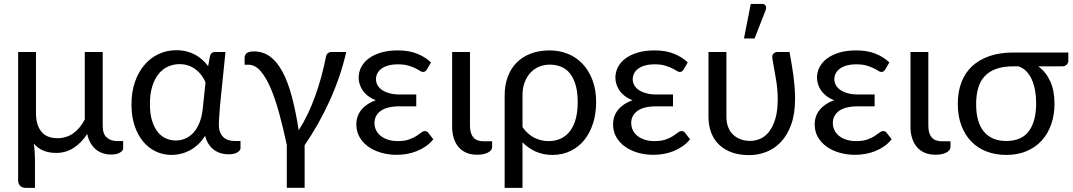

<svg xmlns="http://www.w3.org/2000/svg" viewBox="-20 -766 5355 958"><path d="M594.5 -62V-26Q594.5 -14.5 578.8 -4.8Q563 5 534.5 5Q513.5 5 494.2 -1Q475 -7 459.2 -19.8Q443.5 -32.5 432 -51.8Q420.5 -71 415.5 -97.5Q385.5 -52.5 347 -27.8Q308.5 -3 260.5 -3Q223 -3 195.2 -15Q167.5 -27 148.5 -49.5Q152 -28.5 153.2 -7.2Q154.5 14 154.5 32V171.5H110Q91 171.5 80.8 161.5Q70.5 151.5 70.5 133.5V-506.5H159.5V-200Q159.5 -143 186 -109.8Q212.5 -76.5 266 -76.5Q311.5 -76.5 345.8 -101Q380 -125.5 403 -170V-506.5H492.5V-137Q492.5 -98 512.5 -80Q532.5 -62 565.5 -62Z M1005.5 -355Q998 -373 986.2 -389.2Q974.5 -405.5 958.2 -418.2Q942 -431 921.2 -438.5Q900.5 -446 875.5 -446Q846 -446 819.2 -434.2Q792.5 -422.5 772.2 -398Q752 -373.5 740 -336Q728 -298.5 728 -247Q728 -199 738.5 -164.8Q749 -130.5 766.5 -108.2Q784 -86 807.5 -75.5Q831 -65 857 -65Q882 -65 904.8 -74.8Q927.5 -84.5 945.5 -104.2Q963.5 -124 975.8 -154.8Q988 -185.5 992 -227.5ZM1180 -62.5V-26.5Q1180 -15 1164 -5.5Q1148 4 1119.5 4Q1100 4 1081.8 -1.5Q1063.5 -7 1048 -18.2Q1032.5 -29.5 1021 -47Q1009.5 -64.5 1003.5 -88.5Q987.5 -63 968 -45Q948.5 -27 926.8 -15.5Q905 -4 882 1.5Q859 7 836 7Q794 7 757.5 -10.2Q721 -27.5 694 -60Q667 -92.5 651.5 -139Q636 -185.5 636 -244.5Q636 -306.5 653.2 -356.8Q670.5 -407 700.8 -442.2Q731 -477.5 771.8 -496.5Q812.5 -515.5 860 -515.5Q887 -515.5 910.8 -509.5Q934.5 -503.5 954.2 -492.8Q974 -482 990.2 -467.2Q1006.5 -452.5 1018.5 -435.5L1028 -488Q1034 -506.5 1052 -506.5H1105L1077.5 -236Q1076.5 -211.5 1074.2 -187.8Q1072 -164 1072 -144Q1072 -122 1078 -106.8Q1084 -91.5 1094.8 -81.5Q1105.5 -71.5 1119.8 -67Q1134 -62.5 1150.5 -62.5Z M1707.5 -506.5Q1693 -442.5 1671.8 -381Q1650.5 -319.5 1623.8 -260.8Q1597 -202 1565.8 -147Q1534.5 -92 1500 -41.5V171H1411V-43Q1393 -127.5 1373 -200.8Q1353 -274 1329.8 -327.8Q1306.5 -381.5 1279.5 -412.2Q1252.5 -443 1219.5 -443H1200.5V-476Q1200.5 -483 1202.5 -489Q1204.5 -495 1209.5 -499.5Q1214.5 -504 1223.5 -506.8Q1232.5 -509.5 1247 -509.5Q1292.5 -509.5 1327.5 -483.8Q1362.5 -458 1389.5 -408Q1416.5 -358 1436 -284.5Q1455.5 -211 1470.5 -116Q1495 -154.5 1515.8 -198Q1536.5 -241.5 1553 -287.5Q1569.5 -333.5 1582.5 -381Q1595.5 -428.5 1605 -476Q1607.5 -493.5 1615.2 -500Q1623 -506.5 1632.5 -506.5Z M2142 -71Q2125.5 -50.5 2104.5 -36Q2083.5 -21.5 2059.8 -12Q2036 -2.5 2010.5 2Q1985 6.5 1960 6.5Q1918.5 6.5 1882 -4Q1845.5 -14.5 1817.8 -34.2Q1790 -54 1774 -82Q1758 -110 1758 -145Q1758 -188.5 1784 -219.2Q1810 -250 1855 -266Q1831.5 -275 1815.2 -288Q1799 -301 1789 -316Q1779 -331 1774.2 -347.2Q1769.5 -363.5 1769.5 -379Q1769.5 -405.5 1781.8 -430Q1794 -454.5 1818.5 -473.2Q1843 -492 1879.5 -503.2Q1916 -514.5 1965 -514.5Q2021 -514.5 2061.8 -498Q2102.5 -481.5 2130.5 -454.5L2110.5 -420Q2105 -412 2100.8 -409.5Q2096.5 -407 2090 -407Q2083.5 -407 2074.5 -413Q2065.5 -419 2051.2 -426Q2037 -433 2016.2 -439Q1995.5 -445 1966 -445Q1938 -445 1917.5 -439.2Q1897 -433.5 1883.2 -423.2Q1869.5 -413 1862.8 -399.5Q1856 -386 1856 -371Q1856 -354.5 1864 -340.5Q1872 -326.5 1887.5 -316.2Q1903 -306 1925 -300.2Q1947 -294.5 1975 -294.5H2057V-235.5H1975Q1911 -235.5 1879.8 -212.8Q1848.5 -190 1848.5 -152.5Q1848.5 -133 1856.5 -116.5Q1864.5 -100 1879.8 -87.8Q1895 -75.5 1916.5 -68.8Q1938 -62 1965 -62Q1998 -62 2020 -69.8Q2042 -77.5 2056.8 -87Q2071.5 -96.5 2081.2 -104.2Q2091 -112 2100 -112Q2111 -112 2117 -103.5Z M2236 -506.5H2325V-138.5Q2325 -100.5 2341.5 -80.8Q2358 -61 2394.5 -61H2435.5V-33Q2435.5 -23.5 2429.5 -16.2Q2423.5 -9 2413.2 -4Q2403 1 2389.5 3.5Q2376 6 2360.5 6Q2330 6 2306.8 -4Q2283.5 -14 2267.8 -32.5Q2252 -51 2244 -76.8Q2236 -102.5 2236 -133.5Z M2587 -132Q2612.5 -95.5 2646.2 -78.8Q2680 -62 2716 -62Q2786.5 -62 2824.5 -112.5Q2862.5 -163 2862.5 -256.5Q2862.5 -306 2852.2 -341.5Q2842 -377 2823.8 -399.8Q2805.5 -422.5 2779.8 -433Q2754 -443.5 2723 -443.5Q2694.5 -443.5 2669.8 -433.2Q2645 -423 2626.8 -403.2Q2608.5 -383.5 2597.8 -355Q2587 -326.5 2587 -290ZM2498 -290Q2498 -341.5 2513.5 -383Q2529 -424.5 2558 -453.8Q2587 -483 2628.8 -498.8Q2670.5 -514.5 2723 -514.5Q2771 -514.5 2813.2 -497.5Q2855.5 -480.5 2886.8 -447.5Q2918 -414.5 2936.2 -366.5Q2954.5 -318.5 2954.5 -256.5Q2954.5 -200.5 2939.5 -152.2Q2924.5 -104 2896.5 -68.8Q2868.5 -33.5 2827.8 -13.2Q2787 7 2736 7Q2690.5 7 2653 -9.8Q2615.5 -26.5 2587 -56V171.5H2498Z M3423 -71Q3406.5 -50.5 3385.5 -36Q3364.5 -21.5 3340.8 -12Q3317 -2.5 3291.5 2Q3266 6.5 3241 6.5Q3199.5 6.5 3163 -4Q3126.5 -14.5 3098.8 -34.2Q3071 -54 3055 -82Q3039 -110 3039 -145Q3039 -188.5 3065 -219.2Q3091 -250 3136 -266Q3112.5 -275 3096.2 -288Q3080 -301 3070 -316Q3060 -331 3055.2 -347.2Q3050.5 -363.5 3050.5 -379Q3050.5 -405.5 3062.8 -430Q3075 -454.5 3099.5 -473.2Q3124 -492 3160.5 -503.2Q3197 -514.5 3246 -514.5Q3302 -514.5 3342.8 -498Q3383.5 -481.5 3411.5 -454.5L3391.5 -420Q3386 -412 3381.8 -409.5Q3377.5 -407 3371 -407Q3364.5 -407 3355.5 -413Q3346.5 -419 3332.2 -426Q3318 -433 3297.2 -439Q3276.5 -445 3247 -445Q3219 -445 3198.5 -439.2Q3178 -433.5 3164.2 -423.2Q3150.5 -413 3143.8 -399.5Q3137 -386 3137 -371Q3137 -354.5 3145 -340.5Q3153 -326.5 3168.5 -316.2Q3184 -306 3206 -300.2Q3228 -294.5 3256 -294.5H3338V-235.5H3256Q3192 -235.5 3160.8 -212.8Q3129.5 -190 3129.5 -152.5Q3129.5 -133 3137.5 -116.5Q3145.5 -100 3160.8 -87.8Q3176 -75.5 3197.5 -68.8Q3219 -62 3246 -62Q3279 -62 3301 -69.8Q3323 -77.5 3337.8 -87Q3352.5 -96.5 3362.2 -104.2Q3372 -112 3381 -112Q3392 -112 3398 -103.5Z M3919.5 -506.5Q3925 -475 3930 -446.2Q3935 -417.5 3938.8 -389.2Q3942.5 -361 3944.8 -332Q3947 -303 3947 -271.5Q3947 -198.5 3928 -145.5Q3909 -92.5 3877.2 -58.5Q3845.5 -24.5 3804 -8.2Q3762.5 8 3718 8Q3670 8 3632.5 -5.2Q3595 -18.5 3568.8 -43.2Q3542.5 -68 3528.8 -103.5Q3515 -139 3515 -183.5V-506.5H3604.5V-183.5Q3604.5 -155 3613 -132.5Q3621.5 -110 3637.2 -94.8Q3653 -79.5 3674.8 -71.2Q3696.5 -63 3723.5 -63Q3748 -63 3772.5 -73.2Q3797 -83.5 3816.5 -107.8Q3836 -132 3848.2 -172Q3860.5 -212 3860.5 -271.5Q3860.5 -323 3851.2 -373.8Q3842 -424.5 3833.5 -476Q3832 -492.5 3840.5 -499.5Q3849 -506.5 3858.5 -506.5ZM3692 -574 3726 -746.5H3781.5Q3795 -746.5 3800 -737.8Q3805 -729 3800 -714.5L3745 -574Z M4429 -71Q4412.5 -50.5 4391.5 -36Q4370.5 -21.5 4346.8 -12Q4323 -2.5 4297.5 2Q4272 6.5 4247 6.5Q4205.5 6.5 4169 -4Q4132.5 -14.5 4104.8 -34.2Q4077 -54 4061 -82Q4045 -110 4045 -145Q4045 -188.5 4071 -219.2Q4097 -250 4142 -266Q4118.5 -275 4102.2 -288Q4086 -301 4076 -316Q4066 -331 4061.2 -347.2Q4056.5 -363.5 4056.5 -379Q4056.5 -405.5 4068.8 -430Q4081 -454.5 4105.5 -473.2Q4130 -492 4166.5 -503.2Q4203 -514.5 4252 -514.5Q4308 -514.5 4348.8 -498Q4389.5 -481.5 4417.5 -454.5L4397.5 -420Q4392 -412 4387.8 -409.5Q4383.5 -407 4377 -407Q4370.5 -407 4361.5 -413Q4352.5 -419 4338.2 -426Q4324 -433 4303.2 -439Q4282.5 -445 4253 -445Q4225 -445 4204.5 -439.2Q4184 -433.5 4170.2 -423.2Q4156.5 -413 4149.8 -399.5Q4143 -386 4143 -371Q4143 -354.5 4151 -340.5Q4159 -326.5 4174.5 -316.2Q4190 -306 4212 -300.2Q4234 -294.5 4262 -294.5H4344V-235.5H4262Q4198 -235.5 4166.8 -212.8Q4135.5 -190 4135.5 -152.5Q4135.5 -133 4143.5 -116.5Q4151.5 -100 4166.8 -87.8Q4182 -75.5 4203.5 -68.8Q4225 -62 4252 -62Q4285 -62 4307 -69.8Q4329 -77.5 4343.8 -87Q4358.5 -96.5 4368.2 -104.2Q4378 -112 4387 -112Q4398 -112 4404 -103.5Z M4523 -506.5H4612V-138.5Q4612 -100.5 4628.5 -80.8Q4645 -61 4681.5 -61H4722.5V-33Q4722.5 -23.5 4716.5 -16.2Q4710.5 -9 4700.2 -4Q4690 1 4676.5 3.5Q4663 6 4647.5 6Q4617 6 4593.8 -4Q4570.5 -14 4554.8 -32.5Q4539 -51 4531 -76.8Q4523 -102.5 4523 -133.5Z M5036 -435Q4986.5 -435 4951.2 -422.5Q4916 -410 4893.5 -386Q4871 -362 4860.8 -326.8Q4850.5 -291.5 4850.5 -246Q4850.5 -156 4889.2 -109.2Q4928 -62.5 5001 -62.5Q5076.5 -62.5 5113.2 -111.2Q5150 -160 5150 -252Q5150 -285 5144.5 -315Q5139 -345 5128.2 -369.2Q5117.5 -393.5 5100.8 -410.5Q5084 -427.5 5061.5 -435ZM5310.5 -504V-462Q5310.5 -457.5 5308.5 -452.8Q5306.5 -448 5302.8 -444Q5299 -440 5293.5 -437.5Q5288 -435 5281 -435H5160.5Q5199 -407 5220.2 -360.5Q5241.5 -314 5241.5 -248.5Q5241.5 -192 5225 -145.2Q5208.5 -98.5 5177.5 -64.5Q5146.5 -30.5 5102 -11.8Q5057.5 7 5001.5 7Q4947 7 4902.2 -10.2Q4857.5 -27.5 4825.8 -60.5Q4794 -93.5 4776.5 -140.8Q4759 -188 4759 -248Q4759 -307.5 4777 -355Q4795 -402.5 4830.2 -435.5Q4865.5 -468.5 4917.2 -486.2Q4969 -504 5036 -504Z"/></svg>

Font: Lato-Regular
Style: Regular
Weight: 400
Designer: Lukasz Dziedzic with Adam Twardoch and Botio Nikoltchev
Foundry: tyPoland Lukasz Dziedzic
Version: Version 2.015; 2015-08-06; http://www.latofonts.com/